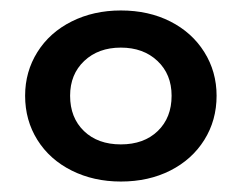

<svg xmlns="http://www.w3.org/2000/svg" viewBox="-20 -769 462 367"><path d="M28 -586Q28 -632 51.5 -669.5Q75 -707 117 -728Q159 -749 211 -749Q264 -749 305.5 -728Q347 -707 370.5 -669.5Q394 -632 394 -586Q394 -539 370.5 -501.5Q347 -464 305.5 -443Q264 -422 211 -422Q159 -422 117 -443Q75 -464 51.5 -501.5Q28 -539 28 -586ZM308 -586Q308 -627 281 -652.5Q254 -678 211 -678Q168 -678 141 -652.5Q114 -627 114 -586Q114 -544 140.5 -518.5Q167 -493 211 -493Q255 -493 281.5 -518.5Q308 -544 308 -586Z"/></svg>

Font: Montserrat Alternates SemiBold
Style: Regular
Weight: 600
Designer: Julieta Ulanovsky
Foundry: Julieta Ulanovsky
Version: Version 7.200